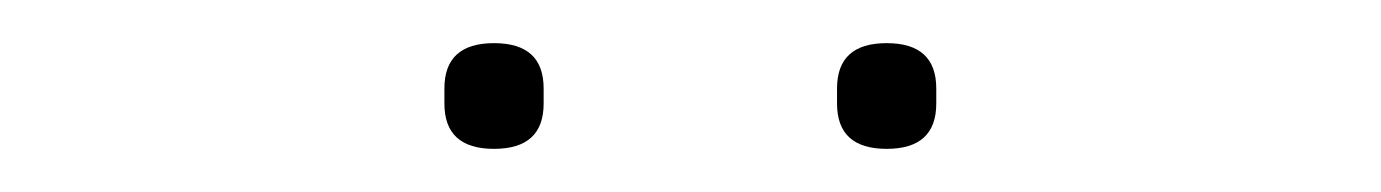

<svg xmlns="http://www.w3.org/2000/svg" viewBox="-20 -711 640 89"><path d="M186 -663V-670Q186 -691 209 -691Q232 -691 232 -670V-663Q232 -642 209 -642Q186 -642 186 -663ZM368 -663V-670Q368 -691 391 -691Q414 -691 414 -670V-663Q414 -642 391 -642Q368 -642 368 -663Z"/></svg>

Font: IBM Plex Sans Thin
Style: Regular
Weight: 100
Designer: Mike Abbink, Paul van der Laan, Pieter van Rosmalen
Foundry: Bold Monday
Version: Version 3.0